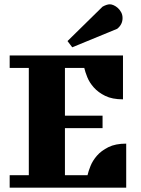

<svg xmlns="http://www.w3.org/2000/svg" viewBox="-20 -873 657 893"><path d="M552 -615V-411Q502 -411 469.5 -427Q437 -443 416.5 -466Q396 -489 386 -514Q376 -539 372 -557H282V-335H457V-277H282V-58H387Q391 -76 401 -101Q411 -126 431 -149Q451 -172 484 -188.5Q517 -205 567 -205V0H25V-58H114V-557H25V-615ZM457 -842Q477 -853 491 -853Q499 -853 509 -848.5Q519 -844 528 -836Q537 -828 543.5 -816Q550 -804 550 -789Q550 -759 525 -739L316 -653L294 -682Z"/></svg>

Font: Bigshot One
Style: Regular
Weight: 400
Designer: Gesine Todt
Foundry: Gesine Todt
Version: Version 1.000